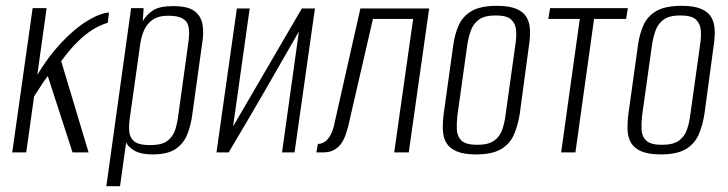

<svg xmlns="http://www.w3.org/2000/svg" viewBox="-20 -523 2497 659"><path d="M22 0 92 -495H140L108 -266Q145 -328 190 -376Q235 -424 279 -451Q323 -478 354 -480L350 -445Q323 -437 297 -420.5Q271 -404 249 -382Q233 -367 218.5 -349.5Q204 -332 190 -313L284 0H229L144 -262Q130 -244 117 -223Q104 -202 97 -192L70 0Z M345 116 430 -495H473L470 -450Q482 -472 504.5 -487Q527 -502 574 -502Q625 -502 647.5 -485Q670 -468 675 -439.5Q680 -411 674 -375L640 -130Q635 -92 622.5 -61Q610 -30 582.5 -11.5Q555 7 503 7Q465 7 443 -5Q421 -17 413 -34L392 116ZM495 -25Q537 -25 556 -40.5Q575 -56 582 -79.5Q589 -103 592 -128L625 -366Q628 -385 629 -403.5Q630 -422 625.5 -437Q621 -452 605 -460.5Q589 -469 557 -469Q526 -469 507.5 -457.5Q489 -446 479 -428Q469 -410 464.5 -388.5Q460 -367 458 -348L426 -121Q422 -95 423.5 -73Q425 -51 440.5 -38Q456 -25 495 -25Z M723 0 793 -494H837L780 -89L1016 -494H1061L991 0H948L1006 -415Q946 -310 886.5 -207Q827 -104 765 0Z M1066 0 1071 -29Q1084 -29 1095.5 -37Q1107 -45 1115.5 -61.5Q1124 -78 1129 -104L1217 -494H1453L1383 0H1333L1398 -458H1260L1175 -89Q1172 -78 1167 -62.5Q1162 -47 1153 -33Q1144 -19 1128.5 -9.5Q1113 0 1091 0Z M1614 7Q1572 7 1547.5 -3.5Q1523 -14 1512 -32.5Q1501 -51 1500 -77Q1499 -103 1503 -133L1536 -370Q1541 -406 1554.5 -436.5Q1568 -467 1598.5 -485Q1629 -503 1686 -503Q1728 -503 1752.5 -492.5Q1777 -482 1787.5 -463.5Q1798 -445 1799 -421Q1800 -397 1796 -370L1764 -133Q1758 -93 1744 -61Q1730 -29 1699.5 -11Q1669 7 1614 7ZM1618 -26Q1657 -26 1676.5 -40.5Q1696 -55 1704 -78.5Q1712 -102 1715 -127L1749 -370Q1753 -395 1751.5 -418Q1750 -441 1735 -455.5Q1720 -470 1681 -470Q1643 -470 1623.5 -455.5Q1604 -441 1596 -418Q1588 -395 1584 -370L1550 -127Q1547 -102 1548 -78.5Q1549 -55 1564 -40.5Q1579 -26 1618 -26Z M1906 0 1970 -458H1862L1868 -495H2135L2129 -458H2019L1955 0Z M2248 7Q2206 7 2181.5 -3.5Q2157 -14 2146 -32.5Q2135 -51 2134 -77Q2133 -103 2137 -133L2170 -370Q2175 -406 2188.5 -436.5Q2202 -467 2232.5 -485Q2263 -503 2320 -503Q2362 -503 2386.5 -492.5Q2411 -482 2421.5 -463.5Q2432 -445 2433 -421Q2434 -397 2430 -370L2398 -133Q2392 -93 2378 -61Q2364 -29 2333.5 -11Q2303 7 2248 7ZM2252 -26Q2291 -26 2310.5 -40.5Q2330 -55 2338 -78.5Q2346 -102 2349 -127L2383 -370Q2387 -395 2385.5 -418Q2384 -441 2369 -455.5Q2354 -470 2315 -470Q2277 -470 2257.5 -455.5Q2238 -441 2230 -418Q2222 -395 2218 -370L2184 -127Q2181 -102 2182 -78.5Q2183 -55 2198 -40.5Q2213 -26 2252 -26Z"/></svg>

Font: Alumni Sans Light
Style: Italic
Weight: 300
Italic angle: -8°
Version: Version 1.016